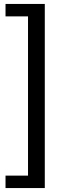

<svg xmlns="http://www.w3.org/2000/svg" viewBox="-20 -745 318 973"><path d="M207 208H8V145H122V-662H8V-725H207Z"/></svg>

Font: Libra Sans
Style: Regular
Weight: 400
Foundry: Context Ltd
Version: Version 1.002